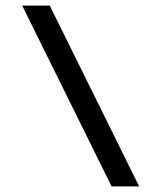

<svg xmlns="http://www.w3.org/2000/svg" viewBox="-20 -651 575 683"><path d="M377 12 59 -631H157L475 12Z"/></svg>

Font: Pixelify Sans Medium
Style: Regular
Weight: 500
Designer: Stefie Justprince
Foundry: Typecalism Foundryline
Version: Version 1.000;February 13, 2025;FontCreator 15.0.0.3015 64-b